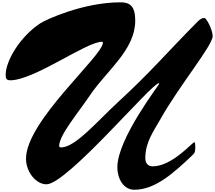

<svg xmlns="http://www.w3.org/2000/svg" viewBox="-20 -1585 1864 1665"><path d="M1665.5 -351.6ZM1665.5 -351.6C1647.5 -351.6 1473.1 -142.6 1304.7 -142.6C1257.3 -142.6 1240.2 -176.3 1240.2 -213.4C1240.2 -352.1 1309.1 -441.4 1372.6 -554.2C1534.7 -842.8 1824.2 -1190.4 1824.2 -1271.5C1824.2 -1326.2 1770.5 -1429.7 1751.5 -1429.7C1731.4 -1429.7 1711.4 -1415.5 1693.4 -1397.5C1415.5 -1116.7 1288.1 -961.4 1008.3 -704.1C825.7 -536.1 633.3 -306.6 510.3 -306.6C500.5 -306.6 493.2 -310.1 493.2 -319.3C493.2 -413.6 652.8 -599.6 764.2 -764.2C910.2 -978.5 1152.8 -1152.8 1152.8 -1407.2C1152.8 -1532.7 1105 -1564.9 1025.4 -1564.9C700.7 -1564.9 375 -1413.1 329.1 -1382.8C154.8 -1267.6 29.3 -1058.6 29.3 -936.5C29.3 -912.1 30.3 -888.7 69.3 -888.7C275.9 -888.7 728.5 -1222.7 863.3 -1222.7C868.7 -1222.7 872.1 -1220.2 872.1 -1213.9C872.1 -1100.6 205.6 -536.1 205.6 -209C205.6 -93.3 292 13.2 382.8 13.2C561 13.2 1294.9 -863.3 1356.9 -863.3C1359.4 -863.3 1361.3 -862.3 1361.3 -859.9C1361.3 -849.6 997.6 -383.3 997.6 -133.8C997.6 -38.6 1049.3 60.5 1144 60.5C1328.1 60.5 1488.3 -86.9 1652.3 -242.7C1672.4 -261.7 1673.3 -278.3 1673.3 -313.5C1673.3 -329.1 1672.4 -351.6 1665.5 -351.6Z"/></svg>

Font: Bodega Script
Style: Medium
Weight: 500
Italic angle: 39.7°
Version: Version 001.000